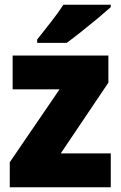

<svg xmlns="http://www.w3.org/2000/svg" viewBox="-20 -786 507 806"><path d="M445 0H21V-105L230 -411H33V-553H435V-439L235 -142H445ZM445 -756Q425 -738 391.5 -710Q358 -682 322 -653.5Q286 -625 260 -606H136V-620Q161 -652 193 -692.5Q225 -733 246 -766H445Z"/></svg>

Font: Noto Sans Lao SemiCondensed Black
Style: Regular
Weight: 900
Width: 4
Designer: Monotype Design Team
Foundry: Monotype Imaging Inc.
Version: Version 2.003; ttfautohint (v1.8.4.7-5d5b)